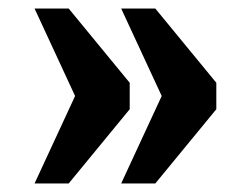

<svg xmlns="http://www.w3.org/2000/svg" viewBox="-20 -495 587 450"><path d="M264 -65 359 -270 264 -475H344L487 -301V-239L344 -65ZM61 -65 156 -270 61 -475H141L284 -301V-239L141 -65Z"/></svg>

Font: Noto Serif Lao SemiCondensed Black
Style: Regular
Weight: 900
Width: 4
Designer: Monotype Design Team
Foundry: Monotype Imaging Inc.
Version: Version 2.003; ttfautohint (v1.8.4.7-5d5b)